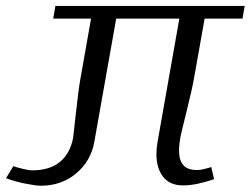

<svg xmlns="http://www.w3.org/2000/svg" viewBox="-38 -603 828 634"><path d="M770 -583.5 762.7 -541.5H637.7L602.5 -343.8Q597.2 -312.5 577.9 -234.4Q558.6 -156.2 557.6 -149.9Q553.2 -124 553.2 -105.5Q553.2 -73.7 567.4 -57.6Q581.5 -41.5 613.8 -41.5Q627.4 -41.5 659.7 -51.3L668.9 -11.2Q608.4 9.3 566.4 9.3Q523.4 9.3 501 -18.8Q478.5 -46.9 478.5 -94.7Q478.5 -113.8 482.4 -135.3L554.2 -541.5H345.7L273.4 -134.3Q262.2 -71.3 213.6 -30.5Q165 10.3 97.2 10.3Q80.6 10.3 45.9 3.4Q11.2 -3.4 -18.1 -14.6L5.9 -54.2Q19 -49.8 38.6 -45.2Q58.1 -40.5 67.9 -40.5Q126.5 -40.5 160.4 -68.8Q194.3 -97.2 203.6 -148.9Q204.6 -155.3 213.1 -233.4Q221.7 -311.5 227.5 -342.8L262.7 -541.5H137.7L145 -583.5Z"/></svg>

Font: Resagnicto
Style: Italic
Weight: 500
Italic angle: -10°
Version: Version 0.999